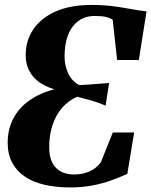

<svg xmlns="http://www.w3.org/2000/svg" viewBox="-20 -772 630 800"><path d="M273 9Q215 9 167 -1.8Q119 -12.5 84.5 -35.5Q50 -58.5 31 -93.8Q12 -129 12 -177Q12 -231 33.8 -275Q55.5 -319 99 -351Q142.5 -383 206.5 -400Q166.5 -412 140 -432.2Q113.5 -452.5 100.2 -480.5Q87 -508.5 87 -542Q87 -603.5 119.5 -650.8Q152 -698 213.2 -724.8Q274.5 -751.5 362 -751.5Q410.5 -751.5 451.8 -746Q493 -740.5 527.8 -734Q562.5 -727.5 590.5 -724.5L558.5 -522H468L449.5 -690Q436.5 -698 419.8 -701.8Q403 -705.5 374.5 -705.5Q336.5 -705.5 308.2 -685.8Q280 -666 264.5 -628.5Q249 -591 249 -536.5Q249 -498.5 264.5 -465.8Q280 -433 310 -417.5Q338 -418.5 369 -421.2Q400 -424 434.5 -426L420 -332Q389.5 -345 360.5 -353.2Q331.5 -361.5 302 -369Q265.5 -353.5 239 -323Q212.5 -292.5 198.8 -251Q185 -209.5 185 -159.5Q185 -128 192.8 -106.2Q200.5 -84.5 214.8 -71Q229 -57.5 247.8 -51.2Q266.5 -45 288 -45Q323 -45 351.8 -57.2Q380.5 -69.5 400 -95.5L450 -220H539L510.5 -47.5Q478.5 -33 442.2 -20Q406 -7 364 1Q322 9 273 9Z"/></svg>

Font: Merriweather 72pt ExtraBold
Style: Italic
Weight: 800
Italic angle: -7.8°
Version: Version 2.101